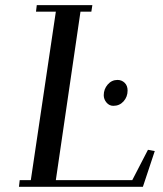

<svg xmlns="http://www.w3.org/2000/svg" viewBox="-20 -722 631 742"><path d="M53.2 0 56.2 -25.9H99.1L195.8 -676.8H119.1L122.1 -702.1H336.9L333 -676.8H291L195.8 -25.9H491.2L551.8 -143.1L578.1 -138.2L532.2 0ZM380.9 -354Q380.9 -377.4 396.2 -395.3Q411.6 -413.1 434.1 -413.1Q450.2 -413.1 461.7 -402.1Q473.1 -391.1 473.1 -372.1Q473.1 -347.7 457.5 -330.3Q441.9 -313 418 -313Q402.3 -313 391.6 -325.7Q380.9 -338.4 380.9 -354Z"/></svg>

Font: Dehuti
Style: Bold-Italic
Weight: 700
Version: Version 1.2